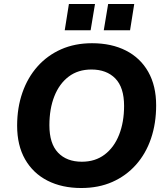

<svg xmlns="http://www.w3.org/2000/svg" viewBox="-20 -933 836 964"><path d="M388 11Q291 11 218.5 -26Q146 -63 106 -133Q66 -203 66 -302Q66 -392 92.5 -468Q119 -544 168.5 -599.5Q218 -655 287 -685.5Q356 -716 442 -716Q540 -716 612.5 -679Q685 -642 724.5 -572Q764 -502 764 -404Q764 -313 738 -237Q712 -161 662.5 -105.5Q613 -50 544 -19.5Q475 11 388 11ZM391 -121Q458 -121 505.5 -157Q553 -193 578 -256.5Q603 -320 603 -401Q603 -494 559 -539Q515 -584 439 -584Q372 -584 325 -548.5Q278 -513 253 -450Q228 -387 228 -304Q228 -212 271.5 -166.5Q315 -121 391 -121ZM501 -781 523 -913H654L633 -781ZM305 -781 326 -913H457L435 -781Z"/></svg>

Font: Nunito Sans 12pt ExtraBold
Style: Italic
Weight: 800
Italic angle: -9°
Designer: Vernon Adams
Foundry: Vernon Adams
Version: Version 3.101;gftools[0.9.27]